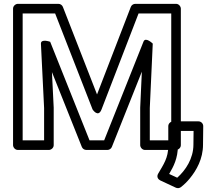

<svg xmlns="http://www.w3.org/2000/svg" viewBox="-20 -756 1106 1000"><path d="M267.1 -686 462.2 -185.9C462.2 -185.9 491.4 -140.8 508.8 -186L701.7 -686H871.9V-25H760.2V-193.4L775.6 -528.9C775.6 -528.9 737.9 -565.8 727.4 -539.3L522.5 -25H446.3L241.4 -538.3C241.4 -538.3 191.8 -556.2 193.2 -527.8L209.7 -193.4V-25H98V-686ZM307.5 -720.1C304 -729.2 294.6 -736 284.2 -736H73C62.3 -736 48 -726.1 48 -711V0C48 10.7 57.9 25 73 25H234.7C245.4 25 259.7 15.1 259.7 0V-194C259.7 -194.3 259.7 -194.8 259.7 -195.2L250.5 -380.6L406.2 9.3C409.7 18.1 419.1 25 429.4 25H539.4C548.9 25 558.8 18.9 562.6 9.3L718.8 -382.7L710.2 -195.1C710.2 -194.9 710.2 -194.4 710.2 -194V0C710.2 10.7 720.1 25 735.2 25H896.9C907.6 25 921.9 15.1 921.9 0V-711C921.9 -721.7 912 -736 896.9 -736H684.6C674.8 -736 665 -729.7 661.3 -720L485.4 -264.1ZM903 169.6 861 150C884 111 906.5 68.3 906.5 4V-74H988.2L987.4 -3.1C987.4 70.6 945.8 131.6 903 169.6ZM803.8 148.4C793.5 166.2 805.1 179.1 814.8 183.7L896.2 221.7C904.2 225.4 914.7 224.5 922.2 218.7C939.1 205.5 954.5 190.4 968.5 173.3C1003.2 131 1037.4 71.8 1037.4 -2.9L1038.5 -98.7C1038.7 -112.9 1027 -124 1013.5 -124H881.5C870.8 -124 856.5 -114.1 856.5 -99V4C856.5 66.9 831.5 100.8 803.8 148.4Z"/></svg>

Font: Asimov
Style: WidOu
Weight: 500
Designer: Google
Version: Version 2.000980; 2014